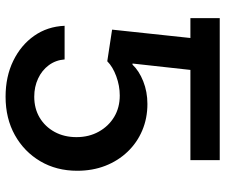

<svg xmlns="http://www.w3.org/2000/svg" viewBox="-78 -690 777 661"><g transform="rotate(90 310.5 -359.5)"><path d="M189 -727.5V-626.5H42.5V-727.5ZM313 9.8Q243.7 9.8 189.5 -16.6Q135.3 -43 103.3 -88.6Q71.3 -134.3 68.8 -193.4H184.6Q187 -162.6 204.6 -138.9Q222.2 -115.2 250.5 -102.1Q278.8 -88.9 313 -88.9Q353.5 -88.9 384.8 -107.4Q416 -126 434.1 -158.9Q452.1 -191.9 452.1 -234.4Q452.1 -277.3 433.3 -311Q414.6 -344.7 382.6 -364Q350.6 -383.3 308.6 -383.3Q275.4 -383.3 242.7 -371.3Q210 -359.4 190.9 -340.3L82 -356.9L121.6 -727.5H531.2V-626.5H220.7L198.7 -427.2H202.6Q223.6 -449.7 259.8 -464.1Q295.9 -478.5 337.9 -478.5Q387.2 -478.5 429.2 -460.7Q471.2 -442.9 502.4 -410.2Q533.7 -377.4 550.8 -333.5Q567.9 -289.6 567.9 -236.8Q567.9 -165.5 535.2 -109.9Q502.4 -54.2 445.1 -22.2Q387.7 9.8 313 9.8Z"/></g></svg>

Font: Inter
Style: 540
Weight: 540
Designer: Rasmus Andersson
Foundry: rsms
Version: Version 4.001;git-66647c0bb